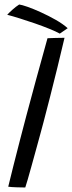

<svg xmlns="http://www.w3.org/2000/svg" viewBox="-20 -828 320 851"><path d="M92 3Q79 3 54.5 2.2Q30 1.5 16.5 -0.5Q25.5 -38 39.5 -93.5Q53.5 -149 68.8 -208.2Q84 -267.5 97 -316Q115 -384 138.8 -471.2Q162.5 -558.5 190.5 -658.5Q199.5 -659 225 -659.8Q250.5 -660.5 266 -660.5Q251 -596.5 234.5 -529Q218 -461.5 202 -399Q186 -336.5 173 -287Q167.5 -266 158.5 -233.2Q149.5 -200.5 139.5 -163.8Q129.5 -127 119.8 -92.5Q110 -58 102.8 -32.2Q95.5 -6.5 92 3ZM65 -808Q75.5 -807 102 -797.8Q128.5 -788.5 162 -773.2Q195.5 -758 227.5 -739.8Q259.5 -721.5 280 -703L245 -679Q228 -688.5 199 -700.2Q170 -712 135.5 -724Q101 -736 68.2 -746.2Q35.5 -756.5 12 -762.5Q18.5 -770 34.2 -784.2Q50 -798.5 65 -808Z"/></svg>

Font: Grandstander Light
Style: Italic
Weight: 300
Italic angle: -15°
Designer: Tyler Finck
Foundry: Etcetera Type Co
Version: Version 1.200; ttfautohint (v1.8.3)